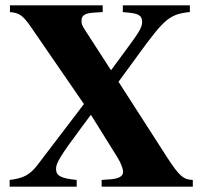

<svg xmlns="http://www.w3.org/2000/svg" viewBox="-20 -696 762 716"><path d="M688 -676H438V-651L459 -649C497 -645 510 -638 510 -614C510 -592 495 -571 450 -510L394 -434L299 -581C286 -601 284 -606 284 -618C284 -639 296 -647 332 -649L363 -651V-676H17V-651C53 -648 66 -638 97 -593L293 -308L120 -81C91 -43 66 -31 16 -25V0H266V-25C205 -31 189 -41 189 -67C189 -88 206 -116 281 -217L319 -268L418 -109C430 -90 439 -67 439 -55C439 -38 422 -29 387 -27L359 -25V0H699V-25C665 -26 649 -38 602 -111L422 -391L506 -506C592 -623 613 -644 688 -651Z"/></svg>

Font: XITS
Style: Bold
Weight: 700
Designer: MicroPress Inc., with final additions and corrections provided by Coen Hoffman, Elsevier (retired)
Version: Version 1.302